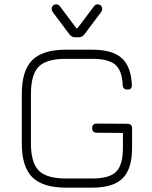

<svg xmlns="http://www.w3.org/2000/svg" viewBox="-20 -861 696 881"><path d="M238 -841Q249 -841 255 -832L330 -732H336L411 -832Q417 -841 428 -841Q437 -841 443 -835Q449 -829 449 -820Q449 -815 445 -807L367 -703Q357 -690 342 -690H324Q309 -690 299 -703L221 -807Q217 -815 217 -820Q217 -829 223 -835Q229 -841 238 -841ZM283 0Q176 0 128 -48Q80 -96 80 -203V-430Q80 -537 128 -585Q176 -633 282 -633H403Q495 -633 538 -595Q581 -557 585 -472Q587 -450 565 -450Q544 -450 543 -471Q540 -538 508.5 -564.5Q477 -591 403 -591H282Q193 -591 157.5 -555Q122 -519 122 -430V-203Q122 -114 158 -78Q194 -42 283 -42H403Q482 -42 513 -73Q544 -104 544 -183V-251L424 -252Q403 -252 403 -273Q403 -294 424 -294L565 -293Q586 -293 586 -272V-183Q586 -86 543 -43Q500 0 403 0Z"/></svg>

Font: Jura Light
Style: Regular
Weight: 300
Designer: Daniel Johnson, Alexei Vanyashin
Foundry: Daniel Johnson
Version: Version 5.103